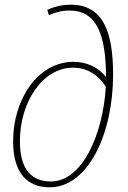

<svg xmlns="http://www.w3.org/2000/svg" viewBox="-20 -790 545 820"><path d="M192 10C356 10 463 -218 463 -471C463 -649 423 -770 282 -770C238 -770 204 -758 182 -748L189 -725C213 -736 240 -745 277 -745C393 -745 432 -643 433 -461C400 -503 349 -526 295 -526C139 -526 36 -363 36 -187C36 -50 97 10 192 10ZM197 -15C119 -15 65 -61 65 -187C65 -353 161 -501 292 -501C347 -501 397 -475 432 -419C419 -211 330 -15 197 -15Z"/></svg>

Font: Noto Serif SemiCondensed Thin
Style: Italic
Weight: 100
Width: 4
Italic angle: -12°
Designer: Monotype Design Team
Foundry: Monotype Imaging Inc.
Version: Version 2.013